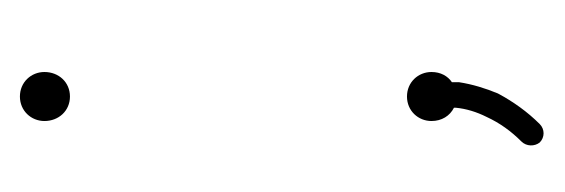

<svg xmlns="http://www.w3.org/2000/svg" viewBox="-202 -260 553 188"><g transform="rotate(-90 74.0 -165.5)"><path d="M74 -43C60 -43 50 -32 50 -19C50 -9 55 -1 63 3C63 4 63 4 63 5C62 15 59 25 54 35C48 48 40 59 30 69C25 74 25 82 29 87C34 92 42 92 47 87C59 75 69 61 77 46C82 34 86 21 88 8C88 5 88 3 88 1C94 -3 98 -10 98 -19C98 -32 88 -43 74 -43ZM74 -422C60 -422 50 -411 50 -398C50 -384 60 -373 74 -373C88 -373 98 -384 98 -398C98 -411 88 -422 74 -422Z"/></g></svg>

Font: LS
Style: Light
Weight: 300
Designer: BSozoo
Foundry: BSozoo
Version: Version 001.000